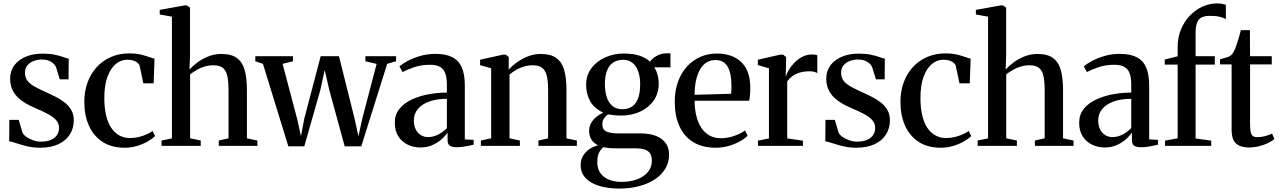

<svg xmlns="http://www.w3.org/2000/svg" viewBox="-20 -850 7453 1119"><path d="M213 11Q174.5 11 139.5 2.8Q104.5 -5.5 77 -14.8Q49.5 -24 33.5 -27L34.5 -151.5H89L110.5 -78.5Q115.5 -65.5 132.5 -53.2Q149.5 -41 172.2 -32.8Q195 -24.5 217.5 -24.5Q252 -24.5 275.5 -34.2Q299 -44 311.5 -62Q324 -80 324 -105.5Q324 -130.5 307.8 -149.2Q291.5 -168 260 -185Q228.5 -202 182.5 -221.5Q137.5 -240.5 105.5 -264Q73.5 -287.5 56.2 -318.8Q39 -350 39 -391.5Q39 -437 63.5 -469.5Q88 -502 130.8 -519.8Q173.5 -537.5 227.5 -537.5Q269.5 -537.5 298.8 -531.2Q328 -525 347.8 -517.8Q367.5 -510.5 380.5 -508L379.5 -387.5H328.5L307 -457.5Q302 -470 291 -480.2Q280 -490.5 263 -496.8Q246 -503 223.5 -503Q198.5 -503 176 -494.5Q153.5 -486 139.5 -469Q125.5 -452 125.5 -426Q125.5 -396.5 142 -377Q158.5 -357.5 186 -343Q213.5 -328.5 245 -314Q276.5 -300 306 -285Q335.5 -270 358.8 -251.5Q382 -233 396 -207.8Q410 -182.5 410 -148.5Q410 -102 387 -66Q364 -30 320.2 -9.5Q276.5 11 213 11Z M707 11Q630 11 577.5 -23.2Q525 -57.5 498.2 -117.8Q471.5 -178 471.5 -255.5Q471 -316 489.5 -367.5Q508 -419 542.5 -457.5Q577 -496 626 -517.5Q675 -539 736 -539Q770 -539 798 -532.5Q826 -526 847 -518.5Q868 -511 880.5 -508L875.5 -364.5H815.5L794 -465.5Q792.5 -474 783.8 -482.2Q775 -490.5 759.8 -496.2Q744.5 -502 722 -502Q685 -502 654.8 -477Q624.5 -452 606.2 -402.5Q588 -353 588 -278.5Q588 -221 598.5 -177.2Q609 -133.5 628.8 -104.2Q648.5 -75 676.2 -60.2Q704 -45.5 738 -45.5Q763.5 -45.5 788.5 -51.5Q813.5 -57.5 834.5 -67Q855.5 -76.5 869.5 -86.5L883.5 -57Q868 -41 840.2 -25.2Q812.5 -9.5 778 0.8Q743.5 11 707 11Z M982 -43.5V-753L911 -765.5V-792.5L1056 -818.5H1069L1087.5 -805.5V-528L1084.5 -445Q1103 -465.5 1131.2 -486.5Q1159.5 -507.5 1195 -521.5Q1230.5 -535.5 1270 -535.5Q1328.5 -535.5 1360.8 -511.8Q1393 -488 1406 -441.5Q1419 -395 1419 -326V-44L1480 -31V0H1255V-31L1312 -44V-324.5Q1312 -371 1305.8 -403.2Q1299.5 -435.5 1280.8 -452.5Q1262 -469.5 1224.5 -469.5Q1197.5 -469.5 1173.5 -462.5Q1149.5 -455.5 1128.2 -443.5Q1107 -431.5 1088 -416.5V-44L1150 -31V0H921.5V-31Z M1468 -493V-522.5H1687.5V-493L1627 -478L1713 -152.5L1734 -56L1753.5 -159L1849 -522.5H1955.5L2048 -152.5L2069 -55.5L2091.5 -159L2175 -477.5L2109.5 -493V-522.5H2288.5V-493L2236.5 -478L2085.5 3H1989L1899 -326L1872.5 -442L1847 -326L1753.5 3H1660.5L1512.5 -478Z M2430 9.5Q2391 9.5 2357 -6.5Q2323 -22.5 2302 -54.8Q2281 -87 2281 -135Q2281 -182.5 2308.2 -216Q2335.5 -249.5 2380.2 -270.2Q2425 -291 2478.5 -300.8Q2532 -310.5 2584.5 -310.5V-357.5Q2584.5 -395 2576 -420.5Q2567.5 -446 2546.2 -459.2Q2525 -472.5 2486.5 -472.5Q2434.5 -472.5 2393.5 -458.2Q2352.5 -444 2326 -430L2308 -463.5Q2323 -476.5 2353.8 -493.5Q2384.5 -510.5 2426.8 -523.2Q2469 -536 2518.5 -536Q2579.5 -536 2617 -516.2Q2654.5 -496.5 2671.8 -456Q2689 -415.5 2689 -352.5V-37.5L2740.5 -35V-7Q2730 -4.5 2713.8 -0.8Q2697.5 3 2679 5.5Q2660.5 8 2642.5 8Q2615.5 8 2602 -0.5Q2588.5 -9 2588.5 -35.5V-77Q2578.5 -61.5 2556.5 -41Q2534.5 -20.5 2502.5 -5.5Q2470.5 9.5 2430 9.5ZM2474.5 -51Q2505 -51 2533.5 -65.5Q2562 -80 2584.5 -103.5V-274Q2525 -274 2482 -258.5Q2439 -243 2415.5 -214.8Q2392 -186.5 2392 -148.5Q2392 -117.5 2403 -95.8Q2414 -74 2433 -62.5Q2452 -51 2474.5 -51Z M2842.5 -44V-452L2778 -470.5V-502L2911.5 -531.5H2928L2945 -517.5V-477.5L2944.5 -444Q2963.5 -465.5 2992.5 -486.5Q3021.5 -507.5 3057 -521.5Q3092.5 -535.5 3131.5 -535.5Q3189.5 -535.5 3222.2 -512Q3255 -488.5 3268.2 -442Q3281.5 -395.5 3281.5 -327V-43.5L3342 -31V0H3118V-31L3174.5 -43.5V-325.5Q3174.5 -371.5 3167.8 -403.8Q3161 -436 3142 -452.8Q3123 -469.5 3086 -469.5Q3057.5 -469.5 3033.5 -462.2Q3009.5 -455 2988.8 -443Q2968 -431 2949.5 -416V-44L3010 -31V0H2782.5V-31Z M3589.5 249Q3544 249 3503 241Q3462 233 3430.8 216.2Q3399.5 199.5 3381.8 173.8Q3364 148 3364 112.5Q3364 83 3377.2 59.8Q3390.5 36.5 3413.5 20.2Q3436.5 4 3465.5 -3Q3441 -15.5 3427.2 -36.2Q3413.5 -57 3413.5 -88Q3413.5 -112.5 3425 -132.8Q3436.5 -153 3455.2 -168.5Q3474 -184 3496 -193.5Q3442 -219 3419 -261Q3396 -303 3396 -355Q3396 -412 3427.2 -453.2Q3458.5 -494.5 3508.8 -516.2Q3559 -538 3616 -538Q3672 -538 3709.2 -524.8Q3746.5 -511.5 3768.5 -490.5Q3780 -509 3806.8 -524Q3833.5 -539 3863 -539H3887.5V-457.5H3792.5Q3800 -448 3806 -433.2Q3812 -418.5 3815.5 -400.5Q3819 -382.5 3819 -362.5Q3819 -305.5 3789.5 -263.8Q3760 -222 3710.5 -199.2Q3661 -176.5 3600.5 -176.5Q3581 -176.5 3560.2 -178.5Q3539.5 -180.5 3523 -183.5Q3511.5 -174.5 3501 -161Q3490.5 -147.5 3490.5 -126Q3490.5 -95.5 3513 -84Q3535.5 -72.5 3588 -72.5H3712Q3768.5 -72.5 3805.5 -57Q3842.5 -41.5 3861 -14Q3879.5 13.5 3879.5 50.5Q3879.5 96 3857.8 132.5Q3836 169 3796.8 195Q3757.5 221 3704.5 235Q3651.5 249 3589.5 249ZM3601 210Q3653.5 210 3693.5 195Q3733.5 180 3756.2 152.2Q3779 124.5 3779 87Q3779 64 3771 48Q3763 32 3742 23.2Q3721 14.5 3682.5 14.5H3573.5Q3549.5 14.5 3530 12.8Q3510.5 11 3496.5 7.5Q3481.5 20 3471.2 40Q3461 60 3461 94.5Q3461 133 3479 158.5Q3497 184 3528.5 197Q3560 210 3601 210ZM3606 -213.5Q3658.5 -213.5 3684.8 -250.2Q3711 -287 3711 -358.5Q3711 -403 3699.2 -435Q3687.5 -467 3665.5 -484.2Q3643.5 -501.5 3612 -501.5Q3579 -501.5 3555 -486.2Q3531 -471 3518.2 -439.5Q3505.5 -408 3505.5 -359.5Q3505.5 -317 3516.2 -284Q3527 -251 3549.5 -232.2Q3572 -213.5 3606 -213.5Z M4152 11Q4073 11 4019.8 -22Q3966.5 -55 3939.5 -115.2Q3912.5 -175.5 3912.5 -256.5Q3912.5 -322.5 3931.8 -374.8Q3951 -427 3984.8 -463.5Q4018.5 -500 4062.8 -519Q4107 -538 4157 -538Q4247.5 -538 4299 -489.2Q4350.5 -440.5 4352.5 -348.5Q4353 -317.5 4351.2 -297.2Q4349.5 -277 4346 -263H4028Q4028.5 -216 4038 -176.2Q4047.5 -136.5 4066.2 -107Q4085 -77.5 4113.8 -61Q4142.5 -44.5 4182.5 -44.5Q4221.5 -44.5 4260.8 -58.5Q4300 -72.5 4322 -90L4337 -59Q4320 -41.5 4291 -25.5Q4262 -9.5 4226 0.8Q4190 11 4152 11ZM4028 -297.5 4241 -303.5Q4242.5 -315 4242.8 -327.2Q4243 -339.5 4243 -351Q4243 -420.5 4221.5 -460.2Q4200 -500 4149 -500Q4121 -500 4098.8 -486.5Q4076.5 -473 4061 -447Q4045.5 -421 4037 -383.5Q4028.5 -346 4028 -297.5Z M4397.5 0V-30.5L4461.5 -43V-452L4397 -470.5V-502L4527 -531.5H4544L4561.5 -518V-489L4559 -402.5L4561 -406.5Q4564.5 -420.5 4576.8 -441.5Q4589 -462.5 4608.8 -483.5Q4628.5 -504.5 4655 -518.5Q4681.5 -532.5 4713 -532.5Q4724.5 -532.5 4731.8 -531.2Q4739 -530 4743.5 -528V-423.5Q4738.5 -427.5 4727 -431Q4715.5 -434.5 4698.5 -434.5Q4668.5 -434.5 4644 -427.8Q4619.5 -421 4600.5 -407.8Q4581.5 -394.5 4568 -375.5V-43.5L4659.5 -30V0Z M4969.5 11Q4931 11 4896 2.8Q4861 -5.5 4833.5 -14.8Q4806 -24 4790 -27L4791 -151.5H4845.5L4867 -78.5Q4872 -65.5 4889 -53.2Q4906 -41 4928.8 -32.8Q4951.5 -24.5 4974 -24.5Q5008.5 -24.5 5032 -34.2Q5055.5 -44 5068 -62Q5080.5 -80 5080.5 -105.5Q5080.5 -130.5 5064.2 -149.2Q5048 -168 5016.5 -185Q4985 -202 4939 -221.5Q4894 -240.5 4862 -264Q4830 -287.5 4812.8 -318.8Q4795.5 -350 4795.5 -391.5Q4795.5 -437 4820 -469.5Q4844.5 -502 4887.2 -519.8Q4930 -537.5 4984 -537.5Q5026 -537.5 5055.2 -531.2Q5084.5 -525 5104.2 -517.8Q5124 -510.5 5137 -508L5136 -387.5H5085L5063.5 -457.5Q5058.5 -470 5047.5 -480.2Q5036.5 -490.5 5019.5 -496.8Q5002.5 -503 4980 -503Q4955 -503 4932.5 -494.5Q4910 -486 4896 -469Q4882 -452 4882 -426Q4882 -396.5 4898.5 -377Q4915 -357.5 4942.5 -343Q4970 -328.5 5001.5 -314Q5033 -300 5062.5 -285Q5092 -270 5115.2 -251.5Q5138.5 -233 5152.5 -207.8Q5166.5 -182.5 5166.5 -148.5Q5166.5 -102 5143.5 -66Q5120.5 -30 5076.8 -9.5Q5033 11 4969.5 11Z M5463.5 11Q5386.5 11 5334 -23.2Q5281.5 -57.5 5254.8 -117.8Q5228 -178 5228 -255.5Q5227.5 -316 5246 -367.5Q5264.5 -419 5299 -457.5Q5333.5 -496 5382.5 -517.5Q5431.5 -539 5492.5 -539Q5526.5 -539 5554.5 -532.5Q5582.5 -526 5603.5 -518.5Q5624.5 -511 5637 -508L5632 -364.5H5572L5550.5 -465.5Q5549 -474 5540.2 -482.2Q5531.5 -490.5 5516.2 -496.2Q5501 -502 5478.5 -502Q5441.5 -502 5411.2 -477Q5381 -452 5362.8 -402.5Q5344.5 -353 5344.5 -278.5Q5344.5 -221 5355 -177.2Q5365.5 -133.5 5385.2 -104.2Q5405 -75 5432.8 -60.2Q5460.5 -45.5 5494.5 -45.5Q5520 -45.5 5545 -51.5Q5570 -57.5 5591 -67Q5612 -76.5 5626 -86.5L5640 -57Q5624.5 -41 5596.8 -25.2Q5569 -9.5 5534.5 0.8Q5500 11 5463.5 11Z M5738.5 -43.5V-753L5667.5 -765.5V-792.5L5812.5 -818.5H5825.5L5844 -805.5V-528L5841 -445Q5859.5 -465.5 5887.8 -486.5Q5916 -507.5 5951.5 -521.5Q5987 -535.5 6026.5 -535.5Q6085 -535.5 6117.2 -511.8Q6149.5 -488 6162.5 -441.5Q6175.5 -395 6175.5 -326V-44L6236.5 -31V0H6011.5V-31L6068.5 -44V-324.5Q6068.5 -371 6062.2 -403.2Q6056 -435.5 6037.2 -452.5Q6018.5 -469.5 5981 -469.5Q5954 -469.5 5930 -462.5Q5906 -455.5 5884.8 -443.5Q5863.5 -431.5 5844.5 -416.5V-44L5906.5 -31V0H5678V-31Z M6418.5 9.5Q6379.5 9.5 6345.5 -6.5Q6311.5 -22.5 6290.5 -54.8Q6269.5 -87 6269.5 -135Q6269.5 -182.5 6296.8 -216Q6324 -249.5 6368.8 -270.2Q6413.5 -291 6467 -300.8Q6520.5 -310.5 6573 -310.5V-357.5Q6573 -395 6564.5 -420.5Q6556 -446 6534.8 -459.2Q6513.5 -472.5 6475 -472.5Q6423 -472.5 6382 -458.2Q6341 -444 6314.5 -430L6296.5 -463.5Q6311.5 -476.5 6342.2 -493.5Q6373 -510.5 6415.2 -523.2Q6457.5 -536 6507 -536Q6568 -536 6605.5 -516.2Q6643 -496.5 6660.2 -456Q6677.5 -415.5 6677.5 -352.5V-37.5L6729 -35V-7Q6718.5 -4.5 6702.2 -0.8Q6686 3 6667.5 5.5Q6649 8 6631 8Q6604 8 6590.5 -0.5Q6577 -9 6577 -35.5V-77Q6567 -61.5 6545 -41Q6523 -20.5 6491 -5.5Q6459 9.5 6418.5 9.5ZM6463 -51Q6493.5 -51 6522 -65.5Q6550.5 -80 6573 -103.5V-274Q6513.5 -274 6470.5 -258.5Q6427.5 -243 6404 -214.8Q6380.5 -186.5 6380.5 -148.5Q6380.5 -117.5 6391.5 -95.8Q6402.5 -74 6421.5 -62.5Q6440.5 -51 6463 -51Z M6770 0V-30.5L6843.5 -44V-473.5H6768.5L6768 -503L6843.5 -522V-575.5Q6843.5 -632 6862.8 -678.5Q6882 -725 6914.8 -759Q6947.5 -793 6988.2 -811.5Q7029 -830 7071.5 -830Q7092.5 -830 7105 -827.2Q7117.5 -824.5 7124.5 -821.5V-738.5Q7113 -746 7089 -752Q7065 -758 7033 -757.5Q7003 -758 6984.5 -749.2Q6966 -740.5 6957 -718.5Q6948 -696.5 6948 -657V-522.5H7060V-473.5H6948V-43L7039 -30.5V0Z M7258 9.5Q7210.5 9.5 7184.2 -13.2Q7158 -36 7158 -95V-474.5H7090.5V-504.5Q7098.5 -507 7109.8 -510Q7121 -513 7131.5 -516.2Q7142 -519.5 7147.5 -523Q7154.5 -527 7159.8 -533.2Q7165 -539.5 7169.2 -547.5Q7173.5 -555.5 7178 -564.5Q7182.5 -576 7189 -595.5Q7195.5 -615 7201.8 -636.5Q7208 -658 7212 -674.5H7264.5L7265.5 -522.5H7392V-474.5H7265.5V-133.5Q7265.5 -96.5 7269.8 -78.8Q7274 -61 7283.8 -55.8Q7293.5 -50.5 7310 -50.5Q7329.5 -50.5 7354.8 -57.2Q7380 -64 7394 -71.5L7407 -39.5Q7393 -27.5 7370 -16.2Q7347 -5 7318.2 2.2Q7289.5 9.5 7258 9.5Z"/></svg>

Font: Merriweather 96pt Medium
Style: Regular
Weight: 500
Version: Version 2.100